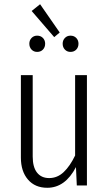

<svg xmlns="http://www.w3.org/2000/svg" viewBox="-20 -879 516 910"><path d="M392 0H344L340 -87Q289 11 204 11Q146 11 112.5 -28Q79 -67 79 -132V-523H135V-137Q135 -87 155.5 -61Q176 -35 213 -35Q252 -35 282 -63.5Q312 -92 336 -142V-523H392ZM170 -859 263 -725 237 -703 130 -827ZM194 -672Q194 -655 183.5 -644Q173 -633 156 -633Q140 -633 129.5 -644Q119 -655 119 -672Q119 -688 129.5 -699Q140 -710 156 -710Q173 -710 183.5 -699Q194 -688 194 -672ZM352 -672Q352 -655 341.5 -644Q331 -633 314 -633Q298 -633 287.5 -644Q277 -655 277 -672Q277 -688 287.5 -699Q298 -710 314 -710Q331 -710 341.5 -699Q352 -688 352 -672Z"/></svg>

Font: Fira Sans Extra Condensed Light
Style: Regular
Weight: 300
Width: 1
Designer: Carrois Corporate & Edenspiekermann AG
Foundry: Carrois Corporate GbR & Edenspiekermann AG
Version: Version 4.203